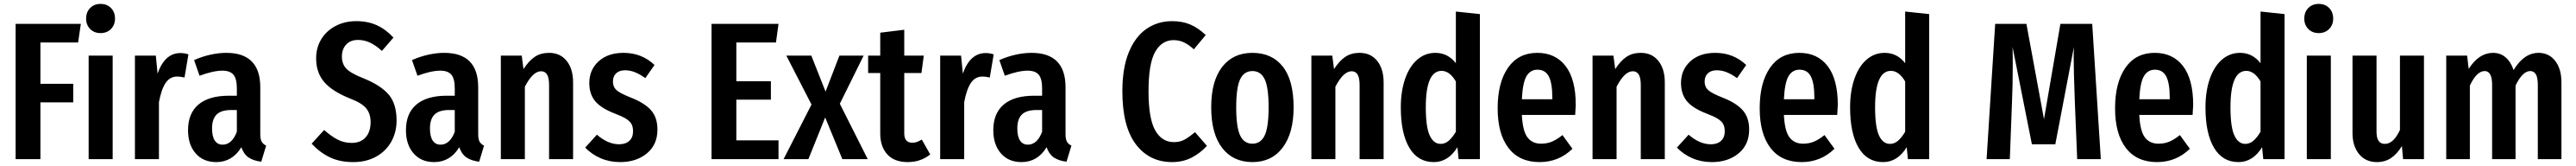

<svg xmlns="http://www.w3.org/2000/svg" viewBox="-20 -813 13191 848"><path d="M60 0V-691H394L380 -596H187V-385H355V-290H187V0Z M557 -529V0H434V-529ZM569 -718Q569 -686 548.5 -665Q528 -644 495 -644Q462 -644 441.5 -665Q421 -686 421 -718Q421 -751 441.5 -772Q462 -793 495 -793Q528 -793 548.5 -772Q569 -751 569 -718Z M945 -535 925 -417Q905 -422 888 -422Q850 -422 828 -389Q806 -356 794 -291V0H671V-529H778L787 -437Q824 -542 904 -542Q927 -542 945 -535Z M1343 -69 1318 13Q1277 8 1252.5 -9Q1228 -26 1216 -61Q1170 15 1087 15Q1021 15 982 -29.5Q943 -74 943 -148Q943 -234 996.5 -279Q1050 -324 1152 -324H1193V-361Q1193 -411 1175.5 -431.5Q1158 -452 1119 -452Q1072 -452 1002 -426L974 -506Q1014 -524 1057 -533.5Q1100 -543 1139 -543Q1313 -543 1313 -367V-128Q1313 -102 1320 -89.5Q1327 -77 1343 -69ZM1193 -140V-251H1164Q1113 -251 1089.5 -228Q1066 -205 1066 -157Q1066 -116 1080 -95Q1094 -74 1120 -74Q1168 -74 1193 -140Z M1995 -621 1936 -553Q1905 -581 1875.5 -595Q1846 -609 1813 -609Q1775 -609 1753 -585.5Q1731 -562 1731 -524Q1731 -486 1754 -462Q1777 -438 1844 -412Q1930 -377 1970.5 -330Q2011 -283 2011 -197Q2011 -138 1984 -89.5Q1957 -41 1906.5 -13Q1856 15 1789 15Q1720 15 1669 -9.5Q1618 -34 1576 -79L1640 -149Q1676 -117 1709 -100Q1742 -83 1781 -83Q1827 -83 1852.5 -111.5Q1878 -140 1878 -189Q1878 -232 1855.5 -259.5Q1833 -287 1772 -310Q1680 -347 1639.5 -395Q1599 -443 1599 -515Q1599 -570 1625.5 -613Q1652 -656 1699 -680.5Q1746 -705 1804 -705Q1864 -705 1910 -684Q1956 -663 1995 -621Z M2459 -69 2434 13Q2393 8 2368.5 -9Q2344 -26 2332 -61Q2286 15 2203 15Q2137 15 2098 -29.5Q2059 -74 2059 -148Q2059 -234 2112.5 -279Q2166 -324 2268 -324H2309V-361Q2309 -411 2291.5 -431.5Q2274 -452 2235 -452Q2188 -452 2118 -426L2090 -506Q2130 -524 2173 -533.5Q2216 -543 2255 -543Q2429 -543 2429 -367V-128Q2429 -102 2436 -89.5Q2443 -77 2459 -69ZM2309 -140V-251H2280Q2229 -251 2205.5 -228Q2182 -205 2182 -157Q2182 -116 2196 -95Q2210 -74 2236 -74Q2284 -74 2309 -140Z M2915 -392V0H2792V-378Q2792 -416 2781.5 -432.5Q2771 -449 2751 -449Q2709 -449 2668 -370V0H2545V-529H2652L2661 -460Q2688 -502 2718.5 -522.5Q2749 -543 2792 -543Q2849 -543 2882 -502Q2915 -461 2915 -392Z M3332 -481 3285 -414Q3257 -434 3232 -444Q3207 -454 3181 -454Q3152 -454 3135.5 -438.5Q3119 -423 3119 -396Q3119 -369 3137.5 -352.5Q3156 -336 3212 -314Q3281 -287 3314 -250Q3347 -213 3347 -151Q3347 -74 3293 -29.5Q3239 15 3156 15Q3102 15 3056.5 -4.5Q3011 -24 2977 -59L3037 -125Q3093 -76 3151 -76Q3184 -76 3203 -93.5Q3222 -111 3222 -142Q3222 -165 3214 -179.5Q3206 -194 3186 -206.5Q3166 -219 3126 -234Q3057 -261 3027.5 -297Q2998 -333 2998 -389Q2998 -456 3045.5 -499.5Q3093 -543 3173 -543Q3267 -543 3332 -481Z M3967 -691 3954 -596H3751V-398H3928V-304H3751V-96H3967V0H3624V-691Z M4281 -283 4424 0H4294L4206 -213L4120 0H3993L4136 -279L4007 -529H4135L4208 -345L4279 -529H4403Z M4744 -24Q4695 15 4629 15Q4560 15 4524 -24.5Q4488 -64 4488 -132V-440H4426V-529H4488V-646L4611 -661V-529H4711L4699 -440H4611V-132Q4611 -84 4652 -84Q4665 -84 4675 -87.5Q4685 -91 4701 -100Z M5069 -535 5049 -417Q5029 -422 5012 -422Q4974 -422 4952 -389Q4930 -356 4918 -291V0H4795V-529H4902L4911 -437Q4948 -542 5028 -542Q5051 -542 5069 -535Z M5467 -69 5442 13Q5401 8 5376.5 -9Q5352 -26 5340 -61Q5294 15 5211 15Q5145 15 5106 -29.5Q5067 -74 5067 -148Q5067 -234 5120.5 -279Q5174 -324 5276 -324H5317V-361Q5317 -411 5299.5 -431.5Q5282 -452 5243 -452Q5196 -452 5126 -426L5098 -506Q5138 -524 5181 -533.5Q5224 -543 5263 -543Q5437 -543 5437 -367V-128Q5437 -102 5444 -89.5Q5451 -77 5467 -69ZM5317 -140V-251H5288Q5237 -251 5213.5 -228Q5190 -205 5190 -157Q5190 -116 5204 -95Q5218 -74 5244 -74Q5292 -74 5317 -140Z M6155 -634 6094 -561Q6068 -585 6043.5 -596.5Q6019 -608 5990 -608Q5930 -608 5896 -548Q5862 -488 5862 -347Q5862 -208 5896 -147.5Q5930 -87 5992 -87Q6023 -87 6046 -99.5Q6069 -112 6100 -138L6161 -68Q6129 -32 6084 -8.5Q6039 15 5983 15Q5866 15 5797 -76Q5728 -167 5728 -347Q5728 -466 5761 -546Q5794 -626 5851.5 -665.5Q5909 -705 5983 -705Q6036 -705 6076.5 -687.5Q6117 -670 6155 -634Z M6605 -265Q6605 -133 6549 -59Q6493 15 6394 15Q6295 15 6239 -57.5Q6183 -130 6183 -265Q6183 -399 6239 -471Q6295 -543 6394 -543Q6494 -543 6549.5 -473Q6605 -403 6605 -265ZM6311 -265Q6311 -164 6331 -121.5Q6351 -79 6394 -79Q6437 -79 6457 -121.5Q6477 -164 6477 -265Q6477 -366 6457 -408Q6437 -450 6394 -450Q6351 -450 6331 -407.5Q6311 -365 6311 -265Z M7066 -392V0H6943V-378Q6943 -416 6932.5 -432.5Q6922 -449 6902 -449Q6860 -449 6819 -370V0H6696V-529H6803L6812 -460Q6839 -502 6869.5 -522.5Q6900 -543 6943 -543Q7000 -543 7033 -502Q7066 -461 7066 -392Z M7559 -741V0H7450L7444 -61Q7397 15 7323 15Q7241 15 7197.5 -58.5Q7154 -132 7154 -264Q7154 -348 7176.5 -411.5Q7199 -475 7239 -509Q7279 -543 7331 -543Q7395 -543 7436 -490V-754ZM7436 -140V-397Q7404 -451 7363 -451Q7282 -451 7282 -265Q7282 -164 7302 -121Q7322 -78 7358 -78Q7381 -78 7399.5 -94Q7418 -110 7436 -140Z M8047 -226H7774Q7778 -144 7802.5 -111.5Q7827 -79 7872 -79Q7903 -79 7928 -89.5Q7953 -100 7982 -123L8033 -53Q7963 15 7865 15Q7761 15 7705.5 -57Q7650 -129 7650 -260Q7650 -391 7703 -467Q7756 -543 7853 -543Q7946 -543 7998 -475.5Q8050 -408 8050 -277Q8050 -268 8047 -226ZM7930 -313Q7930 -388 7912 -422.5Q7894 -457 7854 -457Q7817 -457 7797.5 -423.5Q7778 -390 7774 -306H7930Z M8506 -392V0H8383V-378Q8383 -416 8372.5 -432.5Q8362 -449 8342 -449Q8300 -449 8259 -370V0H8136V-529H8243L8252 -460Q8279 -502 8309.5 -522.5Q8340 -543 8383 -543Q8440 -543 8473 -502Q8506 -461 8506 -392Z M8923 -481 8876 -414Q8848 -434 8823 -444Q8798 -454 8772 -454Q8743 -454 8726.5 -438.5Q8710 -423 8710 -396Q8710 -369 8728.5 -352.5Q8747 -336 8803 -314Q8872 -287 8905 -250Q8938 -213 8938 -151Q8938 -74 8884 -29.5Q8830 15 8747 15Q8693 15 8647.5 -4.5Q8602 -24 8568 -59L8628 -125Q8684 -76 8742 -76Q8775 -76 8794 -93.5Q8813 -111 8813 -142Q8813 -165 8805 -179.5Q8797 -194 8777 -206.5Q8757 -219 8717 -234Q8648 -261 8618.5 -297Q8589 -333 8589 -389Q8589 -456 8636.5 -499.5Q8684 -543 8764 -543Q8858 -543 8923 -481Z M9389 -226H9116Q9120 -144 9144.5 -111.5Q9169 -79 9214 -79Q9245 -79 9270 -89.5Q9295 -100 9324 -123L9375 -53Q9305 15 9207 15Q9103 15 9047.5 -57Q8992 -129 8992 -260Q8992 -391 9045 -467Q9098 -543 9195 -543Q9288 -543 9340 -475.5Q9392 -408 9392 -277Q9392 -268 9389 -226ZM9272 -313Q9272 -388 9254 -422.5Q9236 -457 9196 -457Q9159 -457 9139.5 -423.5Q9120 -390 9116 -306H9272Z M9860 -741V0H9751L9745 -61Q9698 15 9624 15Q9542 15 9498.5 -58.5Q9455 -132 9455 -264Q9455 -348 9477.5 -411.5Q9500 -475 9540 -509Q9580 -543 9632 -543Q9696 -543 9737 -490V-754ZM9737 -140V-397Q9705 -451 9664 -451Q9583 -451 9583 -265Q9583 -164 9603 -121Q9623 -78 9659 -78Q9682 -78 9700.5 -94Q9719 -110 9737 -140Z M10739 0H10618L10606 -292Q10600 -452 10600 -520L10601 -572L10506 -76H10386L10287 -573Q10288 -543 10288 -481Q10288 -376 10284 -288L10273 0H10154L10198 -691H10358L10448 -204L10532 -691H10695Z M11209 -226H10936Q10940 -144 10964.5 -111.5Q10989 -79 11034 -79Q11065 -79 11090 -89.5Q11115 -100 11144 -123L11195 -53Q11125 15 11027 15Q10923 15 10867.5 -57Q10812 -129 10812 -260Q10812 -391 10865 -467Q10918 -543 11015 -543Q11108 -543 11160 -475.5Q11212 -408 11212 -277Q11212 -268 11209 -226ZM11092 -313Q11092 -388 11074 -422.5Q11056 -457 11016 -457Q10979 -457 10959.5 -423.5Q10940 -390 10936 -306H11092Z M11680 -741V0H11571L11565 -61Q11518 15 11444 15Q11362 15 11318.5 -58.5Q11275 -132 11275 -264Q11275 -348 11297.5 -411.5Q11320 -475 11360 -509Q11400 -543 11452 -543Q11516 -543 11557 -490V-754ZM11557 -140V-397Q11525 -451 11484 -451Q11403 -451 11403 -265Q11403 -164 11423 -121Q11443 -78 11479 -78Q11502 -78 11520.5 -94Q11539 -110 11557 -140Z M11917 -529V0H11794V-529ZM11929 -718Q11929 -686 11908.5 -665Q11888 -644 11855 -644Q11822 -644 11801.5 -665Q11781 -686 11781 -718Q11781 -751 11801.5 -772Q11822 -793 11855 -793Q11888 -793 11908.5 -772Q11929 -751 11929 -718Z M12394 0H12287L12281 -67Q12256 -26 12225 -5.5Q12194 15 12153 15Q12095 15 12061.5 -26Q12028 -67 12028 -133V-529H12151V-140Q12151 -78 12193 -78Q12217 -78 12236 -96.5Q12255 -115 12271 -149V-529H12394Z M13098 -392V0H12977V-379Q12977 -417 12967 -433.5Q12957 -450 12938 -450Q12899 -450 12863 -376V0H12743V-379Q12743 -450 12705 -450Q12664 -450 12629 -376V0H12508V-529H12615L12623 -461Q12675 -543 12748 -543Q12785 -543 12812 -520Q12839 -497 12853 -455Q12906 -543 12981 -543Q13034 -543 13066 -502Q13098 -461 13098 -392Z"/></svg>

Font: Fira Sans Extra Condensed Medium
Style: Regular
Weight: 500
Width: 1
Designer: Carrois Corporate & Edenspiekermann AG
Foundry: Carrois Corporate GbR & Edenspiekermann AG
Version: Version 4.203